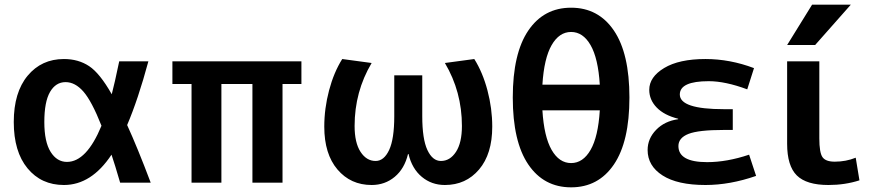

<svg xmlns="http://www.w3.org/2000/svg" viewBox="-20 -783 3753 823"><path d="M525 -247Q569 -151 626 0H495Q472 -79 458 -120Q372 10 254 10Q157 10 98 -61.5Q39 -133 39 -260Q39 -387 98.5 -458.5Q158 -530 254 -530Q316 -530 362 -499.5Q408 -469 459 -379Q471 -424 491 -520H616Q572 -357 525 -247ZM415 -244Q373 -350 337.5 -390.5Q302 -431 261 -431Q219 -431 194.5 -389Q170 -347 170 -260Q170 -175 197 -132Q224 -89 267 -89Q351 -89 415 -244Z M1062 -423H929V0H801V-423H719V-520H1272V-423H1191V0H1062Z M1731 -123H1729Q1714 -60 1672 -25Q1630 10 1573 10Q1483 10 1426.5 -56.5Q1370 -123 1370 -240Q1370 -318 1390.5 -395.5Q1411 -473 1447 -530L1573 -513Q1500 -390 1500 -243Q1500 -171 1525.5 -132Q1551 -93 1590 -93Q1626 -93 1648 -140Q1670 -187 1670 -285V-460H1790V-285Q1790 -187 1812 -140Q1834 -93 1870 -93Q1909 -93 1934.5 -132Q1960 -171 1960 -243Q1960 -390 1887 -513L2013 -530Q2049 -473 2069.5 -395.5Q2090 -318 2090 -240Q2090 -123 2033.5 -56.5Q1977 10 1887 10Q1830 10 1788 -25Q1746 -60 1731 -123Z M2244.5 -652Q2311 -750 2428 -750Q2545 -750 2611.5 -652Q2678 -554 2678 -365Q2678 -176 2611.5 -78Q2545 20 2428 20Q2311 20 2244.5 -78Q2178 -176 2178 -365Q2178 -554 2244.5 -652ZM2305 -310Q2312 -197 2344.5 -140.5Q2377 -84 2428 -84Q2479 -84 2511.5 -140.5Q2544 -197 2551 -310ZM2305 -420H2551Q2544 -533 2511.5 -589.5Q2479 -646 2428 -646Q2377 -646 2344.5 -589.5Q2312 -533 2305 -420Z M2887 -274Q2827 -289 2795 -322Q2763 -355 2763 -398Q2763 -453 2827 -491.5Q2891 -530 3004 -530Q3109 -530 3212 -491L3183 -400Q3089 -435 3018 -435Q2894 -435 2894 -378Q2894 -315 3083 -315H3121V-226H3083Q2974 -226 2931 -209Q2888 -192 2888 -157Q2888 -88 3011 -88Q3096 -88 3191 -120L3221 -29Q3109 10 3004 10Q2884 10 2820 -31Q2756 -72 2756 -140Q2756 -189 2792.5 -226.5Q2829 -264 2887 -272Z M3492 -520V-190Q3492 -129 3505.5 -109.5Q3519 -90 3558 -90Q3606 -90 3648 -107L3664 -10Q3602 10 3531 10Q3437 10 3395.5 -31Q3354 -72 3354 -167V-520ZM3461 -763H3627L3474 -590H3354Z"/></svg>

Font: M PLUS 1p
Style: Bold
Weight: 700
Version: Version 1.062